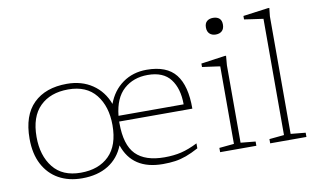

<svg xmlns="http://www.w3.org/2000/svg" viewBox="-76 -900 1766 1067"><g transform="rotate(-10 807.0 -366.0)"><path d="M967 -43Q928 -22 896.5 -10.5Q865 1 834 5.5Q803 10 764.5 10Q592 10 544 -134.5Q516.5 -64.5 456.2 -27.2Q396 10 308.5 10Q233.5 10 177.2 -21.2Q121 -52.5 89.5 -112.2Q58 -172 58 -257Q58 -388.5 126 -455.2Q194 -522 314.5 -522Q398 -522 458.2 -481.2Q518.5 -440.5 545.5 -368Q572 -440 629.5 -481Q687 -522 764.5 -522Q878 -522 928.5 -458Q979 -394 978 -265H565Q565 -260.5 565 -255.5Q565 -133 617.8 -79.2Q670.5 -25.5 779.5 -25.5Q831.5 -25.5 873.8 -35.5Q916 -45.5 967 -71ZM765.5 -492.5Q684.5 -492.5 630.8 -444.5Q577 -396.5 567 -297H934.5Q934.5 -386 894 -439.2Q853.5 -492.5 765.5 -492.5ZM306.5 -22Q408 -22 466.5 -80Q525 -138 525 -252Q525 -358 472.2 -424Q419.5 -490 316.5 -490Q215.5 -490 156.8 -432Q98 -374 98 -260Q98 -154.5 150.8 -88.2Q203.5 -22 306.5 -22Z M1178.5 -648Q1157 -648 1143.8 -660.2Q1130.5 -672.5 1130.5 -696Q1130.5 -719.5 1143.8 -730.8Q1157 -742 1178.5 -742Q1200.5 -742 1213.5 -730.8Q1226.5 -719.5 1226.5 -696Q1226.5 -672.5 1213.5 -660.2Q1200.5 -648 1178.5 -648ZM1213.5 -522 1209 -469V-32L1292.5 -24V0H1088V-24L1171.5 -32V-469.5Q1166 -470.5 1147.8 -473Q1129.5 -475.5 1108 -478.5Q1086.5 -481.5 1071 -483.5V-503L1205 -522Z M1491.5 -32 1575 -24V0H1370.5V-24L1454 -32V-688Q1447.5 -689 1429.5 -691.5Q1411.5 -694 1389 -697.2Q1366.5 -700.5 1347 -703.5V-723L1488 -742H1496.5L1491.5 -695.5Z"/></g></svg>

Font: Newsreader 6pt ExtraLight
Style: Regular
Weight: 275
Designer: Hugues Gentile
Foundry: Production Type
Version: Version 1.003; ttfautohint (v1.8.3)